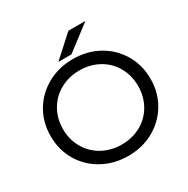

<svg xmlns="http://www.w3.org/2000/svg" viewBox="-198 -1066 1231 1258"><g transform="rotate(-30 417.5 -437.5)"><path d="M40 -350Q40 -454 89 -537Q138 -620 224.5 -668Q311 -716 418 -716Q525 -716 610.5 -668.5Q696 -621 745.5 -537.5Q795 -454 795 -350Q795 -246 745.5 -162.5Q696 -79 610.5 -31.5Q525 16 418 16Q311 16 224.5 -32Q138 -80 89 -163Q40 -246 40 -350ZM701 -350Q701 -429 664.5 -493.5Q628 -558 563 -594Q498 -630 418 -630Q338 -630 272.5 -594Q207 -558 170 -493.5Q133 -429 133 -350Q133 -271 170 -206.5Q207 -142 272.5 -106Q338 -70 418 -70Q498 -70 563 -106Q628 -142 664.5 -206.5Q701 -271 701 -350ZM486 -891H615L426 -747H327Z"/></g></svg>

Font: AtCorfu Sans
Style: AtCorfu Sans Regular
Weight: 400
Designer: Kostas Teopoulos
Foundry: Kostas Teopoulos
Version: Version 1.00 July 8, 2025, initial release